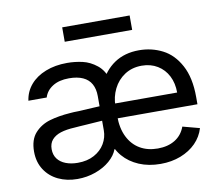

<svg xmlns="http://www.w3.org/2000/svg" viewBox="-79 -802 1043 909"><g transform="rotate(-10 442.5 -347.0)"><path d="M519.5 -8.8C550.1 4.2 584.6 10.7 623 10.7C658.2 10.7 690.4 5 719.7 -6.3C749 -17.7 773.6 -33.5 793.5 -53.7C813.3 -73.9 827.1 -97.3 835 -124L753.9 -145.5C744.1 -118.8 727.9 -98.5 705.1 -84.5C682.3 -70.5 654.6 -63.5 622.1 -63.5C589.5 -63.5 561 -70.6 536.6 -85C512.2 -99.3 493.2 -120.3 479.5 -147.9C465.8 -175.6 459 -209 459 -248V-295.9C459 -325.2 465.3 -352.7 478 -378.4C490.7 -404.1 508.8 -424.6 532.2 -439.9C555.7 -455.2 583 -462.9 614.3 -462.9C642.9 -462.9 668.1 -456.2 689.9 -442.9C711.8 -429.5 728.5 -411.3 740.2 -388.2C752 -365.1 757.8 -338.5 757.8 -308.6H432.6V-237.3H842.8V-272.5C842.8 -334.3 832 -385.1 810.5 -424.8C789.1 -464.5 761.1 -493.2 726.6 -510.7C692.1 -528.3 654.6 -537.1 614.3 -537.1C568 -537.1 528.5 -526 495.6 -503.9C462.7 -481.8 437.2 -450.2 418.9 -409.2L404.3 -143.6C410.8 -113 424 -86.1 443.8 -63C463.7 -39.9 488.9 -21.8 519.5 -8.8ZM130.9 -6.8C158.2 6.2 188.8 12.7 222.7 12.7C253.3 12.7 282.2 7.8 309.6 -2C336.9 -11.7 360.2 -24.9 379.4 -41.5C398.6 -58.1 411.8 -76.2 418.9 -95.7H425.8L456.1 -422.9C446.9 -454.1 431.8 -478.2 410.6 -495.1C389.5 -512 366.9 -523.3 342.8 -528.8C318.7 -534.3 293.9 -537.1 268.6 -537.1C230.1 -537.1 195.6 -531.1 165 -519C134.4 -507 109.9 -490.1 91.3 -468.3C72.8 -446.5 61.5 -421.2 57.6 -392.6H145.5C152 -414.1 165.5 -431.3 186 -444.3C206.5 -457.4 232.7 -463.9 264.6 -463.9C291.3 -463.9 313.6 -459.8 331.5 -451.7C349.4 -443.5 362.8 -431.5 371.6 -415.5C380.4 -399.6 384.8 -380.2 384.8 -357.4V-192.4C384.8 -169.6 378.9 -148.3 367.2 -128.4C355.5 -108.6 338.5 -92.6 316.4 -80.6C294.3 -68.5 267.9 -62.5 237.3 -62.5C215.8 -62.5 196.6 -65.8 179.7 -72.3C162.8 -78.8 149.6 -88.4 140.1 -101.1C130.7 -113.8 126 -129.2 126 -147.5C126 -165.7 131 -180.7 141.1 -192.4C151.2 -204.1 165.4 -212.9 183.6 -218.8C201.8 -224.6 224.3 -228.2 251 -229.5C257.5 -230.1 265.6 -230.8 275.4 -231.4C285.2 -232.1 295.6 -232.7 306.6 -233.4C357.4 -237.3 385.7 -239.3 391.6 -239.3L390.6 -308.6C388 -308.6 375.2 -307.9 352.1 -306.6C328.9 -305.3 305.7 -304 282.2 -302.7C274.4 -302.7 267.1 -302.6 260.3 -302.2C253.4 -301.9 247.1 -301.4 241.2 -300.8C204.1 -298.2 171.2 -292.6 142.6 -284.2C113.9 -275.7 90 -260.9 70.8 -239.7C51.6 -218.6 42 -188.8 42 -150.4C42 -117.2 50 -88.2 65.9 -63.5C81.9 -38.7 103.5 -19.9 130.9 -6.8ZM599.6 -637.7V-707H275.4V-637.7Z"/></g></svg>

Font: Pretendard Variable
Style: Regular
Weight: 400
Designer: Base glyphs from Inter by Rasmus Andersson; Hangeul glyphs from Noto Sans CJK(Source Han Sans) by Jang Soo-young and Kan
Foundry: Kil Hyung-jin
Version: Version 1.309;Glyphs 3.2 (3225)